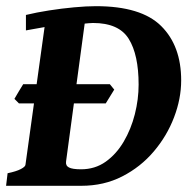

<svg xmlns="http://www.w3.org/2000/svg" viewBox="-25 -599 612 619"><path d="M343.3 -310.1 315.9 -265.6H36.1L21.5 -280.3Q25.4 -287.6 35.4 -304Q45.4 -320.3 49.8 -327.6H329.1ZM559.1 -339.8Q559.1 -280.8 536.1 -220.7Q513.2 -160.6 470.7 -110.6Q428.2 -60.5 369.1 -30.3Q310.1 0 237.3 0H-5.4L-0.5 -40.5Q27.8 -46.4 42.2 -54Q56.6 -61.5 57.1 -67.9L118.7 -511.7L58.6 -501V-550.8Q92.8 -559.1 133.5 -565.4Q174.3 -571.8 213.9 -575.4Q253.4 -579.1 284.2 -579.1Q430.2 -579.1 494.6 -515.1Q559.1 -451.2 559.1 -339.8ZM274.9 -524.9Q268.6 -524.9 261.7 -524.2Q254.9 -523.4 248 -522.9L188 -78.6Q186 -64.9 197.3 -59.1Q208.5 -53.2 236.3 -53.2Q281.2 -53.2 315.7 -77.6Q350.1 -102.1 373.8 -142.3Q397.5 -182.6 409.7 -230.7Q421.9 -278.8 421.9 -326.2Q421.9 -422.4 390.1 -473.6Q358.4 -524.9 274.9 -524.9Z"/></svg>

Font: Dai Banna SIL
Style: Bold Italic
Weight: 700
Italic angle: -11°
Designer: Victor Gaultney
Foundry: SIL International
Version: Version 4.000